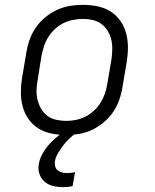

<svg xmlns="http://www.w3.org/2000/svg" viewBox="-20 -548 640 791"><path d="M252 8Q221 8 191.5 2Q162 -4 138 -19Q114 -34 97.5 -57.5Q81 -81 73.5 -109Q66 -137 66 -167Q66 -197 71 -228L88 -328Q92 -355 101 -381.5Q110 -408 126 -432Q142 -456 164.5 -475Q187 -494 213.5 -506.5Q240 -519 267 -523.5Q294 -528 321 -528Q352 -528 381.5 -522Q411 -516 435 -501Q459 -486 475.5 -462.5Q492 -439 499.5 -411Q507 -383 507 -353Q507 -323 502 -292L485 -192Q481 -165 472 -138.5Q463 -112 447 -88Q431 -64 408.5 -45Q386 -26 360 -13.5Q334 -1 306.5 3.5Q279 8 252 8ZM253 -50Q273 -50 293 -54Q313 -58 332 -67.5Q351 -77 367 -92Q383 -107 394 -124.5Q405 -142 412 -162Q419 -182 422 -202L439 -302Q442 -323 442.5 -344Q443 -365 438.5 -384.5Q434 -404 423.5 -421Q413 -438 397.5 -449.5Q382 -461 362 -465.5Q342 -470 321 -470Q301 -470 280.5 -466Q260 -462 241 -452.5Q222 -443 206 -428Q190 -413 179 -395.5Q168 -378 161.5 -358Q155 -338 151 -318L135 -218Q131 -197 130.5 -176Q130 -155 135 -135.5Q140 -116 150 -99Q160 -82 175.5 -70.5Q191 -59 211.5 -54.5Q232 -50 253 -50ZM239 223Q218 223 198 218Q178 213 163.5 200.5Q149 188 142.5 168.5Q136 149 140 128Q143 108 153 89Q163 70 177 53Q191 36 208 21.5Q225 7 243 -5L248 -8H295L294 0Q278 11 264 24.5Q250 38 239 53Q228 68 218.5 84Q209 100 206 118Q205 128 207.5 138Q210 148 218 154Q226 160 236 162.5Q246 165 256 165Q264 165 273 164Q282 163 289 161L279 219Q269 221 259 222Q249 223 239 223Z"/></svg>

Font: Iosevka Etoile Light
Style: Italic
Weight: 300
Italic angle: -9°
Designer: Belleve Invis
Foundry: Belleve Invis
Version: Version 22.1.2; ttfautohint (v1.8.4)